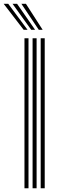

<svg xmlns="http://www.w3.org/2000/svg" viewBox="-84 -1004 306 1024"><path d="M133 0V-800H154.5V0ZM46.5 0V-800H68V0ZM89.8 0V-800H111.2V0ZM42.2 -845 -64.5 -983.8H-40.2L63 -845ZM82.5 -845 -17.2 -983.8H7L103.2 -845ZM122.8 -845 30 -983.8H54.2L143.5 -845Z"/></svg>

Font: Big Shoulders Inline Display Thin
Style: Bold
Weight: 700
Version: Version 2.002